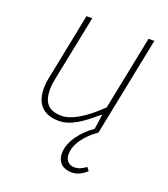

<svg xmlns="http://www.w3.org/2000/svg" viewBox="-128 -569 761 872"><g transform="rotate(20 252.0 -133.0)"><path d="M318 212C344 212 366 202 390 180L378 164C356 180 342 186 322 186C296 186 278 168 278 138C278 87 320 36 372 0L468 -478H440L368 -120C292 -46 232 -14 188 -14C124 -14 98 -46 98 -108C98 -128 100 -142 106 -172L168 -478H140L78 -168C72 -140 70 -128 70 -104C70 -36 102 12 184 12C242 12 296 -28 356 -80H360L350 -10C302 22 248 84 248 144C248 190 278 212 318 212Z"/></g></svg>

Font: Source Sans Pro ExtraLight
Style: Italic
Weight: 200
Italic angle: -11°
Designer: Paul D. Hunt
Foundry: Adobe Systems Incorporated
Version: Version 3.006;hotconv 1.0.111;makeotfexe 2.5.65597